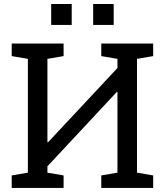

<svg xmlns="http://www.w3.org/2000/svg" viewBox="-20 -925 809 945"><path d="M37.6 0V-61.5L117.2 -75.2V-635.3L37.6 -648.9V-710.9H293V-648.9L213.4 -635.3V-225.6L216.3 -224.6L558.1 -590.3V-635.3L478.5 -648.9V-710.9H733.9V-648.9L654.3 -635.3V-75.2L733.9 -61.5V0H478.5V-61.5L558.1 -75.2V-471.7L555.2 -472.7L213.4 -106.4V-75.2L293 -61.5V0ZM438.5 -802.2V-905.3H539.6V-802.2ZM231.9 -802.2V-905.3H333V-802.2Z"/></svg>

Font: Roboto Slab
Style: Regular
Weight: 400
Designer: Google
Version: Version 2.000; ttfautohint (v1.8.1.43-b0c9)